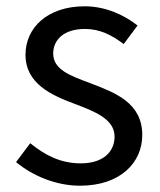

<svg xmlns="http://www.w3.org/2000/svg" viewBox="-20 -577 508 610"><path d="M234 13C362 13 432 -60 432 -148C432 -251 345 -283 266 -313C205 -336 149 -355 149 -407C149 -449 181 -485 250 -485C298 -485 336 -465 373 -437L417 -496C375 -529 316 -557 249 -557C131 -557 61 -489 61 -403C61 -311 144 -274 220 -246C280 -223 344 -199 344 -143C344 -96 309 -58 237 -58C172 -58 123 -84 76 -122L31 -62C83 -19 157 13 234 13Z"/></svg>

Font: Source Han Sans HK
Style: Regular
Weight: 400
Designer: Ryoko NISHIZUKA 西塚涼子 (kana, bopomofo & ideographs); Paul D. Hunt (Latin, Greek & Cyrillic); Sandoll Communications 산돌커뮤니
Foundry: Adobe
Version: Version 2.000;hotconv 1.0.107;makeotfexe 2.5.65593